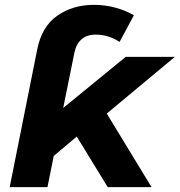

<svg xmlns="http://www.w3.org/2000/svg" viewBox="-20 -773 742 793"><path d="M20 0 134 -570Q153 -664 217 -708.5Q281 -753 368 -753Q415 -753 458 -741Q501 -729 533 -710L474 -600Q427 -630 376 -630Q338 -630 316 -610Q294 -590 287 -554L241 -327L499 -538H702L421 -304L606 0H425L297 -209L202 -129L176 0Z"/></svg>

Font: Montserrat
Style: Bold Italic
Weight: 700
Italic angle: -11.3°
Designer: Julieta Ulanovsky
Foundry: Julieta Ulanovsky
Version: Version 9.000; ttfautohint (v1.8.4.7-5d5b)